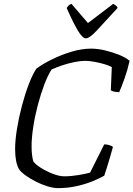

<svg xmlns="http://www.w3.org/2000/svg" viewBox="-20 -971 689 991"><path d="M279 0Q255 0 224.5 -9.5Q194 -19 164.5 -34Q135 -49 111.5 -66Q88 -83 78 -98Q58 -133 58 -202Q58 -246 67.5 -305Q77 -364 93 -424.5Q109 -485 128.5 -536Q148 -587 168 -617Q202 -642 250 -665.5Q298 -689 350.5 -704.5Q403 -720 450 -720Q485 -720 524 -710.5Q563 -701 597 -687Q631 -673 649 -657Q638 -608 622 -563.5Q606 -519 595 -495Q561 -497 552 -505L557 -625Q545 -632 520 -639.5Q495 -647 467.5 -652Q440 -657 420 -657Q395 -657 363.5 -650.5Q332 -644 300.5 -633.5Q269 -623 246 -612Q227 -583 208.5 -534Q190 -485 175 -428Q160 -371 151.5 -315Q143 -259 143 -216Q143 -190 145.5 -170.5Q148 -151 152 -138Q162 -123 190.5 -105Q219 -87 252.5 -74Q286 -61 312 -61Q347 -61 385.5 -67.5Q424 -74 445 -80L518 -226Q531 -226 544 -222Q557 -218 563 -213Q557 -190 548.5 -161.5Q540 -133 532 -107Q524 -81 518 -64Q495 -51 459 -36Q423 -21 376.5 -10.5Q330 0 279 0ZM423 -773Q406 -773 382 -813Q358 -853 324 -930Q329 -937 334 -942.5Q339 -948 349 -951L434 -852L564 -951Q585 -941 587 -930Q518 -855 480 -814Q442 -773 423 -773Z"/></svg>

Font: Texturina Extralight
Style: Italic
Weight: 200
Italic angle: -11°
Designer: Guillermo Torres Carreño
Foundry: Omnibus-Type
Version: Version 1.002; ttfautohint (v1.8.3)